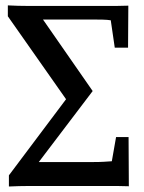

<svg xmlns="http://www.w3.org/2000/svg" viewBox="-20 -595 528 705"><path d="M406.2 -91.8H452.1L453.1 88.9Q430.7 87.9 408.7 87.9Q386.7 87.9 367.2 87.9H88.9Q69.3 87.9 50.3 88.4Q31.2 88.9 12.7 89.8V48.8L251 -268.6L241.2 -204.1L8.8 -535.2V-575.2Q28.3 -574.2 46.9 -573.7Q65.4 -573.2 84 -573.2H364.3Q383.8 -573.2 406.7 -573.2Q429.7 -573.2 451.2 -574.2L450.2 -419.9H401.4L386.7 -520.5Q374 -522.5 357.9 -522.9Q341.8 -523.4 317.4 -523.4H108.4L113.3 -558.6L320.3 -260.7L71.3 67.4L65.4 0H322.3Q345.7 0 361.3 -1Q377 -2 390.6 -2.9Z"/></svg>

Font: Crimson Pro Medium
Style: Regular
Weight: 500
Designer: Jacques Le Bailly
Foundry: Baron von Fonthausen
Version: Version 1.003